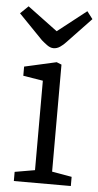

<svg xmlns="http://www.w3.org/2000/svg" viewBox="-59 -739 396 772"><g transform="rotate(5 139.0 -353.0)"><path d="M27 0V-37L108 -51V-412L28 -425V-462L157 -491L177 -483V-51L257 -37V0ZM139 -546Q126 -546 112.5 -556Q99 -566 90 -574L-7 -674L25 -705L146 -615L262 -706L285 -676L188 -574Q178 -563 165.5 -554.5Q153 -546 139 -546Z"/></g></svg>

Font: Faustina Light Light
Style: Regular
Weight: 300
Version: Version 1.200